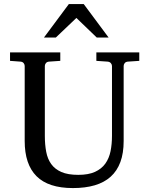

<svg xmlns="http://www.w3.org/2000/svg" viewBox="-20 -936 752 972"><path d="M627 -624Q616.2 -623 611.1 -616.2Q606 -609.4 606 -602.1V-222.2Q606 -160.6 589.4 -115.7Q572.8 -70.8 540.3 -41.5Q507.8 -12.2 459.7 2Q411.6 16.1 349.1 16.1Q225.1 16.1 165 -43.9Q105 -104 105 -222.2V-602.1Q105 -609.4 99.9 -616.2Q94.7 -623 84 -624L30.8 -627.9V-670.9H285.2V-627.9L228 -624Q217.3 -623 212.2 -616.2Q207 -609.4 207 -602.1V-248Q207 -204.1 213.9 -167.7Q220.7 -131.3 239.3 -105.5Q257.8 -79.6 290.8 -65.2Q323.7 -50.8 376 -50.8Q427.7 -50.8 460.9 -65.9Q494.1 -81.1 513.2 -107.7Q532.2 -134.3 539.6 -170.4Q546.9 -206.5 546.9 -248V-602.1Q546.9 -609.4 541.3 -616.2Q535.6 -623 524.9 -624L467.8 -627.9V-670.9H685.1V-627.9ZM469.7 -746.1 366.7 -845.2 262.7 -746.1H202.6L328.6 -915.5H403.8L529.8 -746.1Z"/></svg>

Font: Charis SIL Eur
Style: Regular
Weight: 400
Foundry: SIL International
Version: Version 5.000